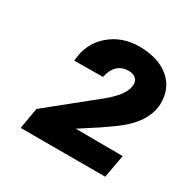

<svg xmlns="http://www.w3.org/2000/svg" viewBox="-101 -810 570 579"><g transform="rotate(30 184.5 -521.0)"><path d="M334 -325.7H39.6L52.2 -398.9L215.8 -530.8Q262.2 -569.3 268.1 -599.6Q272 -617.2 263.2 -627.4Q254.4 -637.7 236.8 -637.7Q189.5 -637.7 177.7 -583L78.1 -582Q82 -643.6 125.2 -680.9Q168.5 -718.3 231 -717.3Q294.9 -716.3 332.3 -684.8Q369.6 -653.3 368.7 -599.1Q366.2 -531.7 286.1 -474.6L248 -447.8L184.6 -406.7L348.6 -405.8Z"/></g></svg>

Font: TypoPRO Roboto
Style: Bold Italic
Weight: 700
Italic angle: -12°
Designer: Google
Version: Version 2.136; 2016